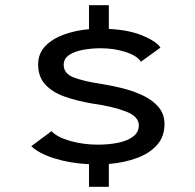

<svg xmlns="http://www.w3.org/2000/svg" viewBox="-20 -720 750 740"><path d="M323 0V-87Q248.5 -91 189.8 -109.5Q131 -128 100.5 -156.5L178.5 -214.5Q200.5 -191 250.5 -176.8Q300.5 -162.5 357 -162.5Q400.5 -162.5 436.2 -170Q472 -177.5 493.5 -194Q515 -210.5 515 -237Q515 -271 465.5 -290.2Q416 -309.5 335.5 -321Q275.5 -331 228.2 -348Q181 -365 154 -394.8Q127 -424.5 127 -471.5Q127 -513.5 154.2 -542Q181.5 -570.5 226.2 -586.8Q271 -603 323 -607.5V-700H399.5V-608.5Q479 -604.5 531.5 -582Q584 -559.5 598.5 -536.5L523 -482Q509 -505 464.5 -519.5Q420 -534 368.5 -534Q333 -534 300.2 -528Q267.5 -522 246.5 -508Q225.5 -494 225.5 -470Q225.5 -436.5 264.2 -421.5Q303 -406.5 373.5 -396Q412.5 -390 454.5 -379.2Q496.5 -368.5 532.8 -351Q569 -333.5 591.5 -306.8Q614 -280 614 -241.5Q614 -193.5 585 -161Q556 -128.5 507.2 -110.8Q458.5 -93 399.5 -88V0Z"/></svg>

Font: League Mono
Style: Regular
Weight: 400
Width: 6
Designer: Tyler Finck
Foundry: The League of Moveable Type / Tyler Finck
Version: Version 2.300;RELEASE